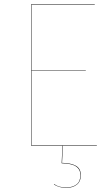

<svg xmlns="http://www.w3.org/2000/svg" viewBox="-20 -700 535 922"><path d="M282 0 278 82Q322 83 345 96.5Q368 110 368 141Q368 172 348.5 187Q329 202 300 202Q280 202 266 198Q252 194 239 186L240 184Q253 193 266.5 196.5Q280 200 300 200Q328 200 347 186Q366 172 366 141Q366 113 344.5 99Q323 85 276 84L280 0H130V-680H435V-678H132V-362H392V-360H132V-2H445V0Z"/></svg>

Font: FiraGO Two
Style: Regular
Weight: 100
Designer: bBox Type
Foundry: bBox Type GmbH
Version: Version 1.001